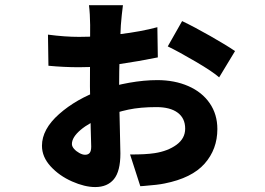

<svg xmlns="http://www.w3.org/2000/svg" viewBox="-20 -661 1040 754"><path d="M454.6 -562Q451.8 -507.4 449.8 -443.2Q447.8 -379 447.8 -325.6Q447.8 -284.4 448.8 -239.2Q449.8 -194 450.8 -150.2L452.8 -58.2Q452.8 11.6 427.3 42.6Q401.8 73.6 354 73.6Q312.8 73.6 262.8 51.5Q212.8 29.4 178.8 -7.7Q144.8 -44.8 144.8 -88.6Q144.8 -153.4 212.1 -213Q279.4 -272.6 376.4 -307.2Q429.6 -325.8 487.7 -336.1Q545.8 -346.4 597.6 -346.4Q665.6 -346.4 719.5 -322.9Q773.4 -299.4 803.5 -255.7Q833.6 -212 833.6 -154.2Q833.6 -75 783.5 -18.3Q733.4 38.4 626 59.6Q601.2 65 543.6 69.4L531 70.2L490.8 -54.4Q551.6 -54 587.6 -59.6Q639.2 -67.6 673.2 -92.5Q707.2 -117.4 707.2 -155.8Q707.2 -196.6 677.8 -218.5Q648.4 -240.4 594.2 -240.4Q531 -240.4 484.1 -230.5Q437.2 -220.6 386.6 -200.8Q331 -180 296.7 -151Q262.4 -122 262.4 -95.4Q262.4 -86 270.8 -76.4Q279.2 -66.8 291.7 -60Q304.2 -53.2 314 -53.2Q326.2 -53.2 332.2 -60.6Q338.2 -68 338.2 -85.4L336.2 -157.2Q333.2 -296.4 333.2 -322.6Q333.2 -407.4 333.8 -489.6L334 -562.8Q334 -580.6 332.7 -603.2Q331.4 -625.8 329.4 -640.6H462.8Q460.8 -624.4 458.3 -602.8Q455.8 -581.2 454.6 -562ZM903 -460.4 840.6 -357.2Q815.2 -379.8 748.7 -418.8Q682.2 -457.8 638.8 -478.8L695.2 -578.2Q742.6 -555.6 806.2 -519.4Q869.8 -483.2 903 -460.4ZM290.6 -516.2Q362.8 -516.2 448.2 -526.5Q533.6 -536.8 598 -554.2L599.8 -435.6Q527.6 -420.8 446.5 -408.9Q365.4 -397 290.6 -397Q230.8 -397 170.2 -402.8L168.4 -525Q234.6 -516.2 290.6 -516.2Z"/></svg>

Font: 寒蝉端黑体 Light
Style: Regular
Weight: 300
Designer: ChillDuanSans {Warren2060}; 
Source Han Sans {Ryoko NISHIZUKA 西塚涼子 (kana, bopomofo & ideographs); Paul D. Hunt (Latin, G
Foundry: ChillType&Adobe
Version: Version 1.300;Glyphs 3.3 (3306)